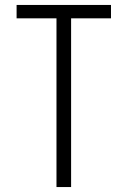

<svg xmlns="http://www.w3.org/2000/svg" viewBox="-20 -755 515 775"><path d="M208 0V-681H47V-735H428V-681H267V0Z"/></svg>

Font: Iosevka QP Light
Style: Regular
Weight: 300
Designer: Belleve Invis
Foundry: Belleve Invis
Version: Version 20.0.0; ttfautohint (v1.8.4)